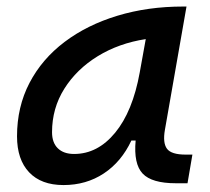

<svg xmlns="http://www.w3.org/2000/svg" viewBox="-20 -542 626 573"><path d="M169.4 10.3Q103 10.3 66.9 -27.8Q30.8 -65.9 30.8 -135.3Q30.8 -223.1 68.1 -294.7Q105.5 -366.2 172.9 -417Q240.2 -467.8 330.6 -495.1Q420.9 -522.5 526.9 -522.5H536.6L472.2 -154.8Q465.3 -115.7 478.3 -98.1Q491.2 -80.6 534.2 -80.6H554.2L539.6 4.9H504.9Q433.1 4.9 405.8 -23.9Q378.4 -52.7 384.8 -122.6H372.1Q342.3 -59.1 289.8 -24.4Q237.3 10.3 169.4 10.3ZM201.2 -82.5Q271.5 -82.5 323.7 -146Q376 -209.5 397 -325.7L415 -425.3Q335 -413.1 271.7 -374.3Q208.5 -335.4 171.9 -277.1Q135.3 -218.8 135.3 -147.5Q135.3 -116.2 152.6 -99.4Q169.9 -82.5 201.2 -82.5Z"/></svg>

Font: Cascadia Mono PL
Style: Italic
Weight: 400
Italic angle: -10°
Monospace: yes
Designer: Aaron Bell
Foundry: Saja Typeworks
Version: Version 2404.023; ttfautohint (v1.8.4)